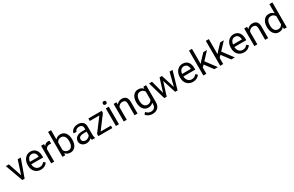

<svg xmlns="http://www.w3.org/2000/svg" viewBox="285 -2771 7664 5001"><g transform="rotate(-30 4116.5 -271.0)"><path d="M242.7 -122.6 373.5 -528.3H465.8L276.4 0H207.5L16.1 -528.3H108.4Z M765.6 9.8Q658.2 9.8 590.8 -60.8Q523.4 -131.3 523.4 -249.5V-266.1Q523.4 -344.7 553.5 -406.5Q583.5 -468.3 637.5 -503.2Q691.4 -538.1 754.4 -538.1Q857.4 -538.1 914.6 -470.2Q971.7 -402.3 971.7 -275.9V-238.3H613.8Q615.7 -160.2 659.4 -112.1Q703.1 -64 770.5 -64Q818.4 -64 851.6 -83.5Q884.8 -103 909.7 -135.3L964.8 -92.3Q898.4 9.8 765.6 9.8ZM754.4 -463.9Q699.7 -463.9 662.6 -424.1Q625.5 -384.3 616.7 -312.5H881.3V-319.3Q877.4 -388.2 844.2 -426Q811 -463.9 754.4 -463.9Z M1331.5 -447.3Q1311 -450.7 1287.1 -450.7Q1198.2 -450.7 1166.5 -375V0H1076.2V-528.3H1164.1L1165.5 -467.3Q1210 -538.1 1291.5 -538.1Q1317.9 -538.1 1331.5 -531.2Z M1861.8 -258.3Q1861.8 -137.2 1806.2 -63.7Q1750.5 9.8 1656.7 9.8Q1556.6 9.8 1502 -61L1497.6 0H1414.6V-750H1504.9V-470.2Q1559.6 -538.1 1655.8 -538.1Q1752 -538.1 1806.9 -465.3Q1861.8 -392.6 1861.8 -266.1ZM1771.5 -268.6Q1771.5 -360.8 1735.8 -411.1Q1700.2 -461.4 1633.3 -461.4Q1543.9 -461.4 1504.9 -378.4V-149.9Q1546.4 -66.9 1634.3 -66.9Q1699.2 -66.9 1735.4 -117.2Q1771.5 -167.5 1771.5 -268.6Z M2301.8 0Q2293.9 -15.6 2289.1 -55.7Q2226.1 9.8 2138.7 9.8Q2060.5 9.8 2010.5 -34.4Q1960.4 -78.6 1960.4 -146.5Q1960.4 -229 2023.2 -274.7Q2085.9 -320.3 2199.7 -320.3H2287.6V-361.8Q2287.6 -409.2 2259.3 -437.3Q2231 -465.3 2175.8 -465.3Q2127.4 -465.3 2094.7 -440.9Q2062 -416.5 2062 -381.8H1971.2Q1971.2 -421.4 1999.3 -458.3Q2027.3 -495.1 2075.4 -516.6Q2123.5 -538.1 2181.2 -538.1Q2272.5 -538.1 2324.2 -492.4Q2376 -446.8 2377.9 -366.7V-123.5Q2377.9 -50.8 2396.5 -7.8V0ZM2151.9 -68.8Q2194.3 -68.8 2232.4 -90.8Q2270.5 -112.8 2287.6 -147.9V-256.3H2216.8Q2050.8 -256.3 2050.8 -159.2Q2050.8 -116.7 2079.1 -92.8Q2107.4 -68.8 2151.9 -68.8Z M2604.5 -73.7H2913.6V0H2494.1V-66.4L2785.6 -453.6H2498.5V-528.3H2898.9V-464.4Z M3113.3 0H3022.9V-528.3H3113.3ZM3015.6 -668.5Q3015.6 -690.4 3029.1 -705.6Q3042.5 -720.7 3068.8 -720.7Q3095.2 -720.7 3108.9 -705.6Q3122.6 -690.4 3122.6 -668.5Q3122.6 -646.5 3108.9 -631.8Q3095.2 -617.2 3068.8 -617.2Q3042.5 -617.2 3029.1 -631.8Q3015.6 -646.5 3015.6 -668.5Z M3343.3 -528.3 3346.2 -461.9Q3406.7 -538.1 3504.4 -538.1Q3671.9 -538.1 3673.3 -349.1V0H3583V-349.6Q3582.5 -406.7 3556.9 -434.1Q3531.2 -461.4 3477.1 -461.4Q3433.1 -461.4 3399.9 -438Q3366.7 -414.6 3348.1 -376.5V0H3257.8V-528.3Z M3788.1 -268.6Q3788.1 -392.1 3845.2 -465.1Q3902.3 -538.1 3996.6 -538.1Q4093.3 -538.1 4147.5 -469.7L4151.9 -528.3H4234.4V-12.7Q4234.4 89.8 4173.6 148.9Q4112.8 208 4010.3 208Q3953.1 208 3898.4 183.6Q3843.8 159.2 3814.9 116.7L3861.8 62.5Q3919.9 134.3 4003.9 134.3Q4069.8 134.3 4106.7 97.2Q4143.6 60.1 4143.6 -7.3V-52.7Q4089.4 9.8 3995.6 9.8Q3902.8 9.8 3845.5 -64.9Q3788.1 -139.6 3788.1 -268.6ZM3878.9 -258.3Q3878.9 -168.9 3915.5 -117.9Q3952.1 -66.9 4018.1 -66.9Q4103.5 -66.9 4143.6 -144.5V-385.7Q4102.1 -461.4 4019 -461.4Q3953.1 -461.4 3916 -410.2Q3878.9 -358.9 3878.9 -258.3Z M4838.4 -124.5 4939.9 -528.3H5030.3L4876.5 0H4803.2L4674.8 -400.4L4549.8 0H4476.6L4323.2 -528.3H4413.1L4517.1 -132.8L4640.1 -528.3H4712.9Z M5341.3 9.8Q5233.9 9.8 5166.5 -60.8Q5099.1 -131.3 5099.1 -249.5V-266.1Q5099.1 -344.7 5129.2 -406.5Q5159.2 -468.3 5213.1 -503.2Q5267.1 -538.1 5330.1 -538.1Q5433.1 -538.1 5490.2 -470.2Q5547.4 -402.3 5547.4 -275.9V-238.3H5189.5Q5191.4 -160.2 5235.1 -112.1Q5278.8 -64 5346.2 -64Q5394 -64 5427.2 -83.5Q5460.4 -103 5485.4 -135.3L5540.5 -92.3Q5474.1 9.8 5341.3 9.8ZM5330.1 -463.9Q5275.4 -463.9 5238.3 -424.1Q5201.2 -384.3 5192.4 -312.5H5457V-319.3Q5453.1 -388.2 5419.9 -426Q5386.7 -463.9 5330.1 -463.9Z M5799.3 -244.6 5742.7 -185.5V0H5652.3V-750H5742.7V-296.4L5791 -354.5L5955.6 -528.3H6065.4L5859.9 -307.6L6089.4 0H5983.4Z M6306.2 -244.6 6249.5 -185.5V0H6159.2V-750H6249.5V-296.4L6297.9 -354.5L6462.4 -528.3H6572.3L6366.7 -307.6L6596.2 0H6490.2Z M6875 9.8Q6767.6 9.8 6700.2 -60.8Q6632.8 -131.3 6632.8 -249.5V-266.1Q6632.8 -344.7 6662.8 -406.5Q6692.9 -468.3 6746.8 -503.2Q6800.8 -538.1 6863.8 -538.1Q6966.8 -538.1 7023.9 -470.2Q7081.1 -402.3 7081.1 -275.9V-238.3H6723.1Q6725.1 -160.2 6768.8 -112.1Q6812.5 -64 6879.9 -64Q6927.7 -64 6960.9 -83.5Q6994.1 -103 7019 -135.3L7074.2 -92.3Q7007.8 9.8 6875 9.8ZM6863.8 -463.9Q6809.1 -463.9 6772 -424.1Q6734.9 -384.3 6726.1 -312.5H6990.7V-319.3Q6986.8 -388.2 6953.6 -426Q6920.4 -463.9 6863.8 -463.9Z M7271 -528.3 7273.9 -461.9Q7334.5 -538.1 7432.1 -538.1Q7599.6 -538.1 7601.1 -349.1V0H7510.7V-349.6Q7510.3 -406.7 7484.6 -434.1Q7459 -461.4 7404.8 -461.4Q7360.8 -461.4 7327.6 -438Q7294.4 -414.6 7275.9 -376.5V0H7185.5V-528.3Z M7715.3 -268.6Q7715.3 -390.1 7772.9 -464.1Q7830.6 -538.1 7923.8 -538.1Q8016.6 -538.1 8070.8 -474.6V-750H8161.1V0H8078.1L8073.7 -56.6Q8019.5 9.8 7922.9 9.8Q7831.1 9.8 7773.2 -65.4Q7715.3 -140.6 7715.3 -261.7ZM7805.7 -258.3Q7805.7 -168.5 7842.8 -117.7Q7879.9 -66.9 7945.3 -66.9Q8031.2 -66.9 8070.8 -144V-386.7Q8030.3 -461.4 7946.3 -461.4Q7879.9 -461.4 7842.8 -410.2Q7805.7 -358.9 7805.7 -258.3Z"/></g></svg>

Font: RobotoInd
Style: Regular
Weight: 400
Designer: Google
Version: Version 2.001101; 2014